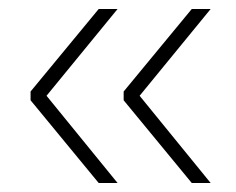

<svg xmlns="http://www.w3.org/2000/svg" viewBox="-20 -456 524 427"><path d="M290.5 -243 448.5 -49H406.5L255 -233V-252.5L406.5 -436H448.5ZM83.5 -243 241.5 -49H199.5L48 -233V-252.5L199.5 -436H241.5Z"/></svg>

Font: Anek Odia Medium ExtraLight
Style: Regular
Weight: 250
Version: Version 1.003